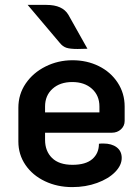

<svg xmlns="http://www.w3.org/2000/svg" viewBox="-20 -755 569 784"><path d="M55 -177V-315Q55 -370 85 -414Q115 -458 166 -483.5Q217 -509 276 -509Q335 -509 383.5 -485Q432 -461 460.5 -417.5Q489 -374 489 -320V-261Q489 -241 474 -227Q459 -213 436 -213H164V-184Q164 -138 192.5 -110Q221 -82 276 -82Q330 -82 357 -105.5Q384 -129 384 -168Q390 -169 402 -169Q436 -169 456.5 -153.5Q477 -138 477 -110Q477 -80 450 -52.5Q423 -25 376.5 -8Q330 9 275 9Q214 9 163.5 -15Q113 -39 84 -81.5Q55 -124 55 -177ZM386 -296V-320Q386 -365 355.5 -392.5Q325 -420 275 -420Q225 -420 194.5 -392.5Q164 -365 164 -320V-296ZM297 -555Q266 -555 251 -560Q236 -565 224 -580L93 -735H170Q235 -735 259 -695L337 -556Q321 -555 297 -555Z"/></svg>

Font: K2D SemiBold
Style: Regular
Weight: 600
Designer: Katatrad Aksorn Co.,Ltd.
Foundry: Cadson Demak Co.,Ltd.
Version: Version 1.000; ttfautohint (v1.6)